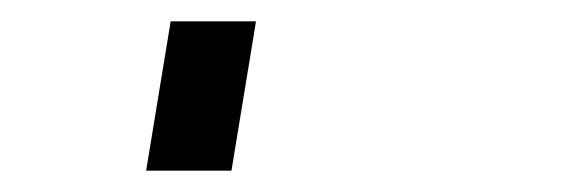

<svg xmlns="http://www.w3.org/2000/svg" viewBox="-20 60 540 180"><path d="M117 220 140 80H220L197 220Z"/></svg>

Font: Iosevka Term Curly Medium
Style: Italic
Weight: 500
Italic angle: -9°
Designer: Belleve Invis
Foundry: Belleve Invis
Version: Version 32.3.0